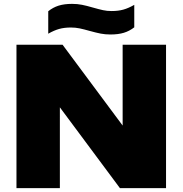

<svg xmlns="http://www.w3.org/2000/svg" viewBox="-20 -971 942 991"><path d="M613 -740H837V0H599L289 -417V0H65V-740H303L613 -323ZM442.5 -811.5Q412.5 -820 391 -824.5Q369.5 -829 346 -829Q311.5 -829 285 -821.5Q258.5 -814 229 -797V-913Q254 -933 283 -942Q312 -951 352 -951Q379.5 -951 403.2 -946.2Q427 -941.5 459.5 -932Q491 -923 511.8 -918.5Q532.5 -914 556 -914Q590.5 -914 617 -921.5Q643.5 -929 673 -946V-830Q648 -810.5 619.2 -801.8Q590.5 -793 550 -793Q523 -793 500 -797.5Q477 -802 442.5 -811.5Z"/></svg>

Font: Encode Sans Expanded Black
Style: Regular
Weight: 900
Width: 7
Designer: Multiple Designers
Foundry: Impallari Type
Version: Version 2.000